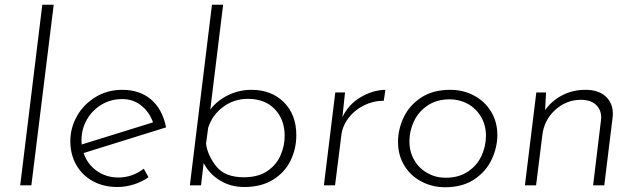

<svg xmlns="http://www.w3.org/2000/svg" viewBox="-20 -780 2676 808"><path d="M206 -760 112 0H65L158 -760Z M478 -33Q537 -33 585 -70L605 -34Q576 -14 542 -3.5Q508 7 474 7Q416 7 371 -17.5Q326 -42 301 -86Q276 -130 276 -186Q276 -242 304 -291.5Q332 -341 382 -371.5Q432 -402 495 -402Q567 -402 615 -362Q663 -322 679 -244L332 -136Q347 -90 386.5 -61.5Q426 -33 478 -33ZM494 -363Q446 -363 407 -339.5Q368 -316 345.5 -276.5Q323 -237 323 -191Q323 -178 324 -172L624 -265Q609 -308 575 -335.5Q541 -363 494 -363Z M1038 -402Q1122 -402 1174.5 -350Q1227 -298 1227 -211Q1227 -154 1203 -104.5Q1179 -55 1129.5 -24Q1080 7 1008 7Q950 7 905 -21Q860 -49 837 -94L826 0H779L872 -760H919L865 -319Q894 -357 940 -379.5Q986 -402 1038 -402ZM1006 -34Q1067 -34 1105.5 -60.5Q1144 -87 1161 -127Q1178 -167 1178 -208Q1178 -277 1136.5 -320.5Q1095 -364 1023 -364Q965 -364 919 -330Q873 -296 856 -242L847 -175Q854 -125 890.5 -79.5Q927 -34 1006 -34Z M1421 -287Q1446 -340 1497 -370.5Q1548 -401 1602 -402L1595 -356Q1551 -356 1511.5 -336.5Q1472 -317 1446 -282.5Q1420 -248 1416 -207L1390 0H1343L1391 -391H1432Z M1853 8Q1800 8 1754.5 -15.5Q1709 -39 1682 -82.5Q1655 -126 1655 -183Q1655 -236 1679 -286.5Q1703 -337 1752.5 -369.5Q1802 -402 1875 -402Q1929 -402 1974.5 -378Q2020 -354 2046.5 -310.5Q2073 -267 2073 -212Q2073 -160 2049.5 -109.5Q2026 -59 1976.5 -25.5Q1927 8 1853 8ZM1855 -32Q1911 -32 1949.5 -58Q1988 -84 2006.5 -124.5Q2025 -165 2025 -209Q2025 -254 2004 -289Q1983 -324 1948.5 -343Q1914 -362 1873 -362Q1818 -362 1779.5 -336Q1741 -310 1722 -269.5Q1703 -229 1703 -185Q1703 -141 1723.5 -106Q1744 -71 1779 -51.5Q1814 -32 1855 -32Z M2444 -402Q2498 -402 2528.5 -374.5Q2559 -347 2559 -301Q2559 -290 2558 -285L2523 0H2476L2509 -273L2510 -285Q2510 -319 2487.5 -339.5Q2465 -360 2425 -360Q2363 -360 2316 -317Q2269 -274 2262 -209L2236 0H2189L2237 -391H2278L2274 -317Q2302 -356 2346 -379Q2390 -402 2444 -402Z"/></svg>

Font: Josefin Sans Light
Style: Italic
Weight: 300
Italic angle: -7°
Designer: Santiago Orozco
Foundry: Typemade
Version: Version 2.000